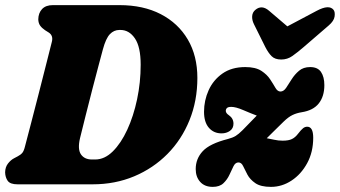

<svg xmlns="http://www.w3.org/2000/svg" viewBox="-20 -720 1328 750"><path d="M0 -47Q0.5 -67.5 11.2 -81.2Q22 -95 34.5 -101.5L49.5 -109.5Q61 -115.5 67.2 -123Q73.5 -130.5 78 -149.5Q88 -187.5 102 -241.2Q116 -295 131 -353.5Q146 -412 159.5 -465.5Q173 -519 182.5 -556.5Q189 -581.5 169.5 -593.5L156 -602Q143.5 -610.5 136.8 -620Q130 -629.5 129.5 -644.5Q130 -669.5 144.5 -684.8Q159 -700 186.5 -700H447Q539.5 -700 607.8 -664.8Q676 -629.5 713.5 -565.8Q751 -502 751 -415.5Q751 -326.5 720.2 -250.5Q689.5 -174.5 634 -118.5Q578.5 -62.5 504 -31.2Q429.5 0 342 0H48.5Q20 0 10.2 -13.5Q0.5 -27 0 -47ZM352 -97Q388.5 -97 420.5 -128.5Q452.5 -160 477 -213Q501.5 -266 515.5 -332Q529.5 -398 529.5 -467Q529.5 -537 507 -570Q484.5 -603 450.5 -603H446.5Q425 -603 409.2 -586.5Q393.5 -570 382 -527.5Q377 -509 365.8 -467Q354.5 -425 341 -372.5Q327.5 -320 314.5 -268.5Q301.5 -217 292.5 -180Q282.5 -137 296.2 -117Q310 -97 339 -97ZM1203.5 -182Q1203.5 -126 1180 -82.8Q1156.5 -39.5 1119 -14.8Q1081.5 10 1038.5 10Q998.5 10 977.5 -4.5Q956.5 -19 946.5 -37.8Q936.5 -56.5 929.8 -71Q923 -85.5 911.5 -85.5Q899.5 -85.5 892.2 -71Q885 -56.5 876.5 -37.8Q868 -19 853 -4.5Q838 10 811 10Q779.5 10 762 -9.5Q744.5 -29 744.5 -59.5Q744.5 -100 772 -129.5Q799.5 -159 870 -177Q889 -182 900.5 -189Q912 -196 927.5 -211.5Q957.5 -241.5 983 -268.5Q959 -277.5 930 -290Q901 -302.5 883.5 -302.5Q871 -302.5 866.5 -298Q862 -293.5 862 -287Q862 -278 874 -270Q892 -257.5 892 -237Q892 -218.5 878.2 -208.8Q864.5 -199 845.5 -199Q815 -199 796 -220.8Q777 -242.5 777 -283.5Q777 -327.5 795 -367.5Q813 -407.5 849 -432.8Q885 -458 938 -458Q978 -458 1000.5 -443.5Q1023 -429 1035.2 -410.2Q1047.5 -391.5 1055.8 -377Q1064 -362.5 1075.5 -362.5Q1088 -362.5 1097.8 -377Q1107.5 -391.5 1119.2 -410.2Q1131 -429 1148 -443.5Q1165 -458 1191.5 -458Q1221 -458 1234 -438.8Q1247 -419.5 1247 -387.5Q1247 -343.5 1225.2 -316Q1203.5 -288.5 1158 -281.5Q1139 -278.5 1122.8 -270.8Q1106.5 -263 1088 -245Q1067 -224.5 1051.5 -209.2Q1036 -194 1022 -180Q1036.5 -177.5 1051.8 -174Q1067 -170.5 1084 -170.5Q1107.5 -170.5 1120.2 -176.8Q1133 -183 1143 -196Q1156.5 -213.5 1164 -219.2Q1171.5 -225 1180 -225Q1203.5 -225 1203.5 -182ZM1166 -536Q1141.5 -515 1122 -501.2Q1102.5 -487.5 1078.5 -487.5Q1054 -487.5 1041 -500.5Q1028 -513.5 1016.5 -536L972 -625.5Q964 -641.5 965 -656.8Q966 -672 977.5 -681.5Q1002.5 -702.5 1031 -678L1102.5 -617L1217.5 -678Q1265.5 -703.5 1283 -681.5Q1289.5 -673 1287 -655.5Q1284.5 -638 1264 -620.5Z"/></svg>

Font: Fraunces 144pt SuperSoft Black
Style: Italic
Weight: 900
Italic angle: -16°
Version: Version 1.000;[b76b70a41]